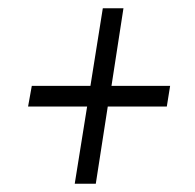

<svg xmlns="http://www.w3.org/2000/svg" viewBox="-20 -529 473 465"><path d="M161 -84 191 -271H48L57 -321H199L229 -509H279L250 -321H392L384 -271H241L212 -84Z"/></svg>

Font: Georama ExtraCondensed Thin Light
Style: Italic
Weight: 300
Italic angle: -9°
Version: Version 1.001